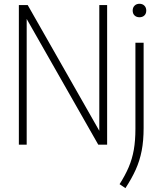

<svg xmlns="http://www.w3.org/2000/svg" viewBox="-20 -767 851 1018"><path d="M80 0V-740H127L506.5 -73.5V-740H548V0H501L121.5 -666.5V0ZM645 230.5 614 209.5Q644 162.5 662.5 119Q681 75.5 689.5 27Q698 -21.5 698 -83.5V-540.5H741.5V-88.5Q741.5 -20.5 731.2 32.2Q721 85 699.8 132.2Q678.5 179.5 645 230.5ZM719.5 -675.5Q703.5 -675.5 693.5 -685Q683.5 -694.5 683.5 -711Q683.5 -727 693.5 -737Q703.5 -747 719.5 -747Q735.5 -747 745.5 -737Q755.5 -727 755.5 -711Q755.5 -694.5 745.5 -685Q735.5 -675.5 719.5 -675.5Z"/></svg>

Font: Encode Sans Condensed ExtraLight
Style: Regular
Weight: 200
Width: 3
Designer: Multiple Designers
Foundry: Impallari Type
Version: Version 3.000; ttfautohint (v1.8.3) -l 8 -r 50 -G 200 -x 14 